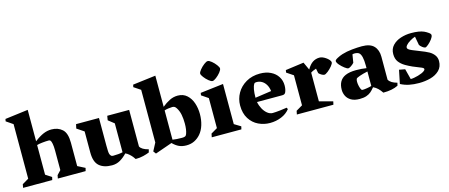

<svg xmlns="http://www.w3.org/2000/svg" viewBox="-47 -1286 4348 1861"><g transform="rotate(-15 2126.5 -356.0)"><path d="M647.9 -30.3 640.1 0H361.3L367.7 -32.7L405.8 -73.2V-270Q405.8 -311 400.6 -337.9Q395.5 -364.7 387.7 -373Q384.3 -376.5 380.6 -377.9Q377 -379.4 370.1 -379.4Q341.8 -379.4 305.7 -375.5Q269.5 -371.6 251.5 -365.7V-68.4L312 -28.8L305.2 0H12.7L19 -35.2L83.5 -73.2V-620.6L16.1 -666.5L20.5 -689.5L251.5 -718.8V-403.8Q301.3 -441.9 341.6 -459Q381.8 -476.1 423.3 -476.1Q488.3 -476.1 531 -438Q573.7 -399.9 573.7 -303.2V-68.4Z M659.2 -421.9 668.5 -463.9H898.4V-185.1Q898.4 -148.9 899.7 -130.4Q900.9 -111.8 904.1 -102.1Q907.2 -92.3 913.6 -85Q918.5 -79.1 923.6 -76.9Q928.7 -74.7 937 -74.7Q961.4 -74.7 988.8 -77.1Q1016.1 -79.6 1033.2 -84V-374L974.1 -420.4L981.4 -463.9H1201.2V-97.2Q1217.8 -63 1286.1 -45.9L1278.3 -16.1Q1253.9 -5.9 1218 3.2Q1182.1 12.2 1139.2 12.2Q1134.3 2.9 1121.1 -13.2Q1107.9 -29.3 1090.6 -44.2Q1073.2 -59.1 1055.7 -66.4Q1022.5 -30.8 985.4 -9.3Q948.2 12.2 903.8 12.2Q821.3 12.2 775.9 -27.6Q730.5 -67.4 730.5 -162.1V-374Z M1342.8 12.2 1322.8 -14.6 1364.3 -93.3V-621.6L1296.9 -666.5L1302.2 -690.4L1532.2 -718.8V-406.2Q1569.3 -437 1608.2 -456.5Q1647 -476.1 1690.4 -476.1Q1745.6 -476.1 1782.2 -443.1Q1818.8 -410.2 1836.2 -358.4Q1853.5 -306.6 1853.5 -248Q1853.5 -189.9 1837.9 -138.9Q1822.3 -87.9 1792 -53.2Q1766.1 -23.4 1731 -5.6Q1695.8 12.2 1650.4 12.2Q1608.4 12.2 1576.4 -2.4Q1544.4 -17.1 1514.2 -47.9ZM1627 -69.8Q1646.5 -69.8 1657.2 -74.5Q1668 -79.1 1673.8 -95.2Q1688.5 -134.8 1688.5 -197.3Q1688.5 -244.6 1680.7 -285.2Q1672.9 -325.7 1652.8 -357.4Q1643.6 -372.1 1634.3 -377.4Q1625 -382.8 1611.3 -382.8Q1595.7 -382.8 1569.6 -378.9Q1543.5 -375 1532.2 -370.1V-76.2Q1570.3 -69.8 1627 -69.8Z M1957 -625.5Q1957 -638.7 1976.3 -662.6Q1995.6 -686.5 2020 -705.3Q2044.4 -724.1 2058.6 -724.1Q2073.2 -724.1 2096.7 -704.8Q2120.1 -685.5 2138.2 -661.1Q2156.2 -636.7 2156.2 -624.5Q2156.2 -609.9 2137 -585.9Q2117.7 -562 2093.3 -543.5Q2068.8 -524.9 2055.2 -524.9Q2041 -524.9 2017.6 -544.2Q1994.1 -563.5 1975.6 -587.9Q1957 -612.3 1957 -625.5ZM1977.1 -73.2V-374.5L1910.2 -419.9L1914.1 -443.8L2145 -471.2V-68.4L2210 -28.8L2203.1 0H1905.8L1913.1 -35.6Z M2718.3 -303.7Q2718.3 -261.7 2704.6 -233.9Q2700.2 -225.6 2692.4 -221.2Q2684.6 -216.8 2670.9 -216.8H2418Q2424.8 -180.2 2442.6 -147.5Q2460.4 -114.7 2485.4 -94.7Q2510.3 -74.7 2537.6 -74.7Q2565.4 -74.7 2614.5 -80.3Q2663.6 -85.9 2681.6 -89.4L2689 -73.2Q2656.7 -31.7 2603.3 -9.8Q2549.8 12.2 2488.8 12.2Q2428.2 12.2 2373.8 -13.7Q2319.3 -39.6 2285.2 -93.3Q2251 -147 2251 -226.6Q2251 -292 2283.4 -349.1Q2315.9 -406.2 2376.2 -441.2Q2436.5 -476.1 2515.6 -476.1Q2576.7 -476.1 2622.6 -453.6Q2668.5 -431.2 2693.4 -391.8Q2718.3 -352.5 2718.3 -303.7ZM2577.6 -284.2Q2572.8 -322.8 2556.4 -349.9Q2540 -377 2516.1 -390.9Q2492.2 -404.8 2463.9 -404.8Q2454.6 -404.8 2448.5 -403.1Q2442.4 -401.4 2439 -395.5Q2415 -358.9 2414.6 -260.7Z M2764.2 -419.4 2768.1 -443.8 2952.1 -468.8 2988.3 -390.1Q3014.2 -436 3044.9 -456.1Q3075.7 -476.1 3113.8 -476.1Q3140.6 -476.1 3173.8 -454.1Q3192.4 -441.9 3204.8 -427.2Q3217.3 -412.6 3217.3 -401.9Q3217.3 -388.7 3198 -365Q3178.7 -341.3 3154.5 -322.3Q3130.4 -303.2 3117.7 -303.2Q3106.4 -303.2 3089.6 -313.2Q3072.8 -323.2 3063.5 -334L3054.2 -381.3Q3041.5 -377.9 3024.4 -370.1Q3007.3 -362.3 2999 -356V-68.4L3133.8 -31.7L3126.5 0H2759.8L2767.1 -35.6L2831.1 -73.2V-374.5Z M3316.4 -248.5Q3357.9 -267.1 3425.3 -267.1Q3450.7 -267.1 3478.8 -265.1Q3506.8 -263.2 3528.3 -259.3V-285.6Q3528.3 -390.6 3497.1 -415.5Q3489.7 -421.4 3477.8 -424.3Q3465.8 -427.2 3452.6 -427.2Q3441.4 -427.2 3431.2 -423.8L3418 -342.8Q3404.8 -327.6 3386.2 -315.4Q3367.7 -303.2 3358.4 -303.2Q3347.2 -303.2 3322.5 -321.8Q3297.9 -340.3 3277.8 -363.8Q3257.8 -387.2 3257.8 -402.8Q3257.8 -413.6 3284.7 -428Q3311.5 -442.4 3337.9 -450.7Q3384.8 -465.3 3440.4 -470.7Q3496.1 -476.1 3538.6 -476.1Q3621.6 -476.1 3658.9 -436.5Q3696.3 -397 3696.3 -329.1V-98.6Q3707 -79.6 3727.8 -66.9Q3748.5 -54.2 3781.2 -45.4L3773.9 -17.1Q3743.2 -2 3707 5.1Q3670.9 12.2 3624.5 12.2Q3607.4 -13.7 3587.9 -32.7Q3568.4 -51.8 3541.5 -64.5Q3521 -38.6 3502.2 -22.7Q3483.4 -6.8 3456.1 2.7Q3428.7 12.2 3388.7 12.2Q3335.4 12.2 3302.7 -7.3Q3270 -26.9 3255.9 -56.4Q3241.7 -85.9 3241.7 -117.7Q3241.7 -215.3 3316.4 -248.5ZM3438.5 -65.9Q3456.5 -65.9 3483.9 -70.6Q3511.2 -75.2 3528.3 -80.6V-226.1Q3478.5 -215.3 3446.8 -203.9Q3415 -192.4 3411.1 -185.5Q3405.3 -175.8 3405.3 -154.8Q3405.3 -134.3 3411.1 -110.1Q3417 -85.9 3424.8 -73.2Q3429.2 -65.9 3438.5 -65.9Z M3965.3 -372.6Q3960 -365.7 3957.8 -360.8Q3955.6 -356 3955.6 -349.6Q3955.6 -341.3 3965.3 -333Q3975.1 -324.7 3998.5 -314.5Q4018.1 -305.7 4055.7 -291.5Q4097.7 -274.9 4119.6 -265.6Q4141.6 -256.3 4159.2 -246.1Q4188.5 -229 4206.8 -203.6Q4225.1 -178.2 4225.1 -145Q4225.1 -87.4 4189.5 -52.2Q4153.8 -17.1 4099.4 -2.4Q4044.9 12.2 3984.4 12.2Q3931.2 12.2 3886.5 3.2Q3841.8 -5.9 3800.8 -27.3L3828.6 -163.1L3887.7 -151.9L3915 -46.4Q3946.3 -46.4 3990.7 -59.1Q4035.2 -71.8 4055.7 -87.9Q4067.9 -96.7 4067.9 -105.5Q4067.9 -113.3 4058.6 -119.1Q4049.3 -125 4027.8 -132.8Q3997.6 -143.6 3961.4 -159.9Q3925.3 -176.3 3896 -193.4Q3857.9 -215.8 3835.7 -245.8Q3813.5 -275.9 3813.5 -323.7Q3813.5 -375 3845.5 -409.2Q3877.4 -443.4 3927.5 -459.7Q3977.5 -476.1 4032.7 -476.1Q4114.3 -476.1 4159.7 -456.1Q4180.2 -446.8 4200.2 -432.6Q4220.2 -418.5 4220.2 -406.2Q4220.2 -389.6 4202.4 -366Q4184.6 -342.3 4162.6 -323.7Q4140.6 -305.2 4131.8 -305.2Q4120.1 -305.2 4103 -318.6Q4085.9 -332 4077.1 -345.2L4061 -432.1Q4038.6 -425.8 4008.8 -408Q3979 -390.1 3965.3 -372.6Z"/></g></svg>

Font: Vesper Libre Heavy
Style: Regular
Weight: 900
Designer: Robert Keller & Kimya Gandhi
Foundry: Mota Italic
Version: Version 1.058